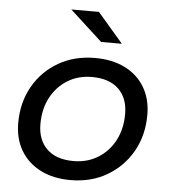

<svg xmlns="http://www.w3.org/2000/svg" viewBox="-53 -785 741 839"><g transform="rotate(5 317.5 -365.5)"><path d="M287 6Q211 6 155 -22.5Q99 -51 68.5 -102.5Q38 -154 38 -223Q38 -313 78 -383.5Q118 -454 188 -494.5Q258 -535 349 -535Q424 -535 480 -507Q536 -479 566.5 -427.5Q597 -376 597 -307Q597 -217 557 -146.5Q517 -76 447 -35Q377 6 287 6ZM293 -78Q353 -78 400 -107Q447 -136 473.5 -186.5Q500 -237 500 -302Q500 -372 459 -411.5Q418 -451 342 -451Q282 -451 235.5 -422.5Q189 -394 162 -343.5Q135 -293 135 -227Q135 -157 176 -117.5Q217 -78 293 -78ZM368 -607 226 -737H347L459 -607Z"/></g></svg>

Font: Montserrat Medium
Style: Italic
Weight: 500
Italic angle: -11.3°
Designer: Julieta Ulanovsky
Foundry: Julieta Ulanovsky
Version: Version 9.000; ttfautohint (v1.8.4.7-5d5b)